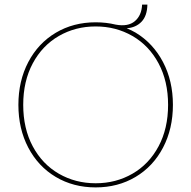

<svg xmlns="http://www.w3.org/2000/svg" viewBox="-20 -807 832 835"><path d="M396 8Q299 8 222.5 -37.5Q146 -83 103 -165Q60 -247 60 -351Q60 -455 103 -537Q146 -619 222.5 -664.5Q299 -710 396 -710Q442 -710 483 -700Q537 -690 566.5 -715Q596 -740 598 -787H621Q620 -738 595.5 -712.5Q571 -687 531 -684Q551 -676 570 -665Q646 -619 689 -537Q732 -455 732 -351Q732 -247 689 -165Q646 -83 569.5 -37.5Q493 8 396 8ZM396 -10Q484 -10 556 -51.5Q628 -93 669.5 -170.5Q711 -248 711 -351Q711 -454 669.5 -531.5Q628 -609 556 -650.5Q484 -692 396 -692Q308 -692 236 -650.5Q164 -609 122.5 -531.5Q81 -454 81 -351Q81 -248 122.5 -170.5Q164 -93 236 -51.5Q308 -10 396 -10Z"/></svg>

Font: Fz Poppins Thin
Style: Regular
Weight: 100
Designer: Ninad Kale (Devanagari), Jonny Pinhorn (Latin)
Foundry: Indian Type Foundry
Version: Vit hóa bi Vntype.Com & FontZin.Com